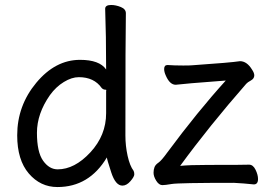

<svg xmlns="http://www.w3.org/2000/svg" viewBox="-20 -735 1077 779"><path d="M213.9 -47.9Q282.7 -47.9 346.7 -116.9Q410.6 -186 410.6 -275.9V-367.2L411.6 -369.1Q411.6 -371.1 407.7 -371.1Q398.9 -371.1 392.6 -377.9Q361.8 -421.9 299.8 -421.9Q271 -421.9 239 -402.3Q207 -382.8 182.6 -349.1Q129.9 -273.9 129.9 -196Q129.9 -118.2 154.8 -83Q179.7 -47.9 213.9 -47.9ZM212.9 23.9Q144 23.9 96.9 -31Q49.8 -85.9 49.8 -186Q49.8 -306.2 127.2 -399.2Q204.6 -492.2 304.7 -492.2Q383.8 -492.2 410.6 -453.1Q410.6 -592.8 406.7 -699.2Q406.7 -714.8 430.7 -714.8Q449.7 -714.8 470.2 -706.5Q490.7 -698.2 490.7 -681.2Q488.8 -591.8 488.8 -185.1Q488.8 -143.1 497.8 -102.5Q506.8 -62 522 -42Q524.9 -36.1 524.9 -27.8Q524.9 -18.1 509.3 0Q493.7 18.1 476.6 18.1Q448.7 18.1 431.2 -35.9Q413.6 -89.8 413.6 -96.2Q341.8 23.9 212.9 23.9ZM638.7 16.1Q625 16.1 614 -1.5Q603 -19 603 -34.2Q603 -46.9 606.9 -56.9Q610.8 -66.9 622.8 -75Q634.8 -83 658.7 -116.2Q781.7 -282.2 896 -408.2Q720.7 -395 692.9 -391.1Q668.9 -391.1 652.8 -428.2Q646 -442.9 646 -455.1Q646 -471.2 659.7 -471.2Q687 -469.2 723.6 -469.2Q752 -469.2 760.7 -470.2Q917 -481 953.6 -486.8Q981.9 -486.8 1002.9 -452.1Q1011.7 -439 1011.7 -429.2Q1011.7 -416 997.8 -408.4Q983.9 -400.9 979 -395Q828.6 -223.1 710.9 -62Q748 -65.9 824.7 -65.9Q974.6 -65.9 990.7 -66.9Q1006.8 -66.9 1016.8 -46.4Q1026.9 -25.9 1026.9 -8.8Q1026.9 13.2 1009.8 13.2Q968.8 8.8 928.7 6.8Q703.6 6.8 676.8 11.5Q649.9 16.1 638.7 16.1Z"/></svg>

Font: LXGW WenKai GB Screen
Style: Regular
Weight: 400
Designer: LXGW / Fontworks Inc.
Foundry: LXGW / Fontworks Inc.
Version: Version 1.321;February 19, 2024;FontCreator 14.0.0.2901 64-b